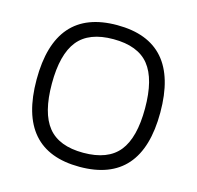

<svg xmlns="http://www.w3.org/2000/svg" viewBox="-101 -782 921 898"><g transform="rotate(15 359.5 -333.0)"><path d="M359 10Q60 10 60 -333Q60 -676 359 -676Q659 -676 659 -333Q659 10 359 10ZM359 -58Q478 -58 531.5 -124.5Q585 -191 585 -333Q585 -475 531.5 -541.5Q478 -608 359 -608Q241 -608 187.5 -541.5Q134 -475 134 -333Q134 -191 187.5 -124.5Q241 -58 359 -58Z"/></g></svg>

Font: Pitagon Sans
Style: Regular
Weight: 400
Designer: Travis Tran
Foundry: Pitagon
Version: Version 1.001; ttfautohint (v1.8.4.7-5d5b);gftools[0.9.26]